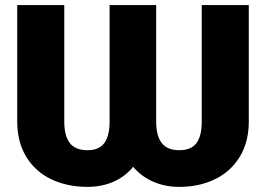

<svg xmlns="http://www.w3.org/2000/svg" viewBox="-20 -727 1049 757"><path d="M47.9 -707H233.4V-248Q233.4 -191.9 255.1 -163.3Q276.9 -134.8 325.2 -134.8Q370.6 -134.8 391.4 -163.1Q412.1 -191.4 412.1 -248V-707H595.7V-248Q595.7 -191.4 617.7 -163.1Q639.6 -134.8 686.5 -134.8Q733.9 -134.8 754.6 -162.8Q775.4 -190.9 775.4 -248V-707H960.9V-248Q960.9 -167.5 925.5 -109.1Q890.1 -50.8 827.9 -20.5Q765.6 9.8 686.5 9.8Q630.9 9.8 584.2 -10.5Q537.6 -30.8 504.9 -69.3Q473.6 -30.8 427.5 -10.5Q381.3 9.8 325.2 9.8Q244.6 9.8 181.6 -20.5Q118.7 -50.8 83.3 -109.1Q47.9 -167.5 47.9 -248Z"/></svg>

Font: Pretendard GOV Black
Style: Regular
Weight: 900
Designer: Base glyphs from Inter by Rasmus Andersson; Hangeul glyphs from Noto Sans CJK(Source Han Sans) by Jang Soo-young and Kan
Foundry: Kil Hyung-jin
Version: Version 1.309